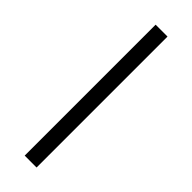

<svg xmlns="http://www.w3.org/2000/svg" viewBox="-241 -718 731 731"><g transform="rotate(45 124.5 -352.5)"><path d="M93 -705H157V0H93Z"/></g></svg>

Font: Freesentation 3 Light
Style: Regular
Weight: 300
Designer: glyphs from Roboto by Christian Robertson / Hangul glyphs from Noto Sans CJK(Source Han Sans) by Jang Soo-young and Kang
Foundry: PT&
Version: Version 2.001